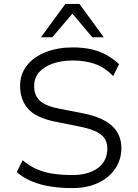

<svg xmlns="http://www.w3.org/2000/svg" viewBox="-20 -956 707 984"><path d="M350 8Q291 8 237.5 -0.5Q184 -9 141 -27.5Q98 -46 66 -74L96 -135Q131 -105 171 -88Q211 -71 255.5 -65Q300 -59 350 -59Q434 -59 482 -95Q530 -131 530 -195Q530 -228 514 -249.5Q498 -271 465 -285Q432 -299 380 -309L261 -333Q163 -353 123 -399.5Q83 -446 83 -516Q83 -576 118 -620.5Q153 -665 214.5 -689Q276 -713 353 -713Q404 -713 447 -703.5Q490 -694 525.5 -674.5Q561 -655 590 -627L560 -566Q517 -611 466 -628.5Q415 -646 353 -646Q298 -646 253 -631Q208 -616 181.5 -587Q155 -558 155 -514Q155 -468 183.5 -440.5Q212 -413 283 -399L402 -376Q505 -356 553.5 -311.5Q602 -267 602 -197Q602 -138 570.5 -91.5Q539 -45 482.5 -18.5Q426 8 350 8ZM190 -765 315 -936H387L512 -765H453L351 -886L248 -765Z"/></svg>

Font: Nunito Sans 6pt Light
Style: Regular
Weight: 300
Version: Version 3.101;gftools[0.9.27]